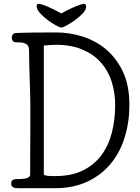

<svg xmlns="http://www.w3.org/2000/svg" viewBox="-20 -992 738 1012"><path d="M423 -972Q429 -972 431.5 -967Q434 -962 434 -955Q434 -941 417 -922.5Q400 -904 377.5 -887.5Q355 -871 333.5 -859Q312 -847 303 -847Q295 -847 274 -858.5Q253 -870 230.5 -887Q208 -904 190.5 -923.5Q173 -943 173 -959Q173 -972 184 -972Q189 -972 202 -968Q215 -964 231.5 -957Q248 -950 267 -940.5Q286 -931 303 -921Q320 -931 339 -940.5Q358 -950 375 -957Q392 -964 405 -968Q418 -972 423 -972ZM63 -818Q113 -820 165.5 -820.5Q218 -821 279 -821Q342 -821 410 -801Q478 -781 534 -736Q590 -691 626 -618Q662 -545 662 -439Q662 -349 637.5 -269Q613 -189 564 -129.5Q515 -70 441 -35Q367 0 269 0H75Q58 0 48.5 -5.5Q39 -11 39 -24Q39 -37 46 -42.5Q53 -48 70 -48Q79 -48 90.5 -48.5Q102 -49 113 -51Q124 -53 131.5 -58Q139 -63 139 -72Q139 -127 139 -165Q139 -203 139.5 -241Q140 -279 140 -324Q140 -369 140 -437Q140 -455 139 -494Q138 -533 136.5 -577Q135 -621 134 -662.5Q133 -704 133 -727Q133 -742 127.5 -750.5Q122 -759 112.5 -763Q103 -767 90.5 -768Q78 -769 65 -769Q53 -769 47.5 -776.5Q42 -784 42 -794Q42 -802 47 -809.5Q52 -817 63 -818ZM273 -756Q258 -756 242 -754.5Q226 -753 211 -752V-74Q211 -70 217.5 -68Q224 -66 233 -65Q242 -64 253 -64Q264 -64 273 -64Q355 -64 414.5 -92.5Q474 -121 512.5 -171.5Q551 -222 569 -290.5Q587 -359 587 -439Q587 -504 568.5 -562Q550 -620 511.5 -663Q473 -706 414 -731Q355 -756 273 -756Z"/></svg>

Font: Life Savers
Style: Bold
Weight: 700
Designer: Pablo Impallari, Rodrigo Fuenzalida, Brenda Gallo
Foundry: Pablo Impallari, Rodrigo Fuenzalida, Brenda Gallo
Version: Version 3.001; ttfautohint (v0.95) -l 8 -r 50 -G 200 -x 14 -